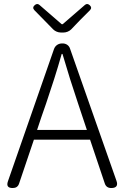

<svg xmlns="http://www.w3.org/2000/svg" viewBox="-20 -948 628 968"><path d="M202 -847 248 -800C258 -790 273 -784 287 -784H300C314 -784 329 -790 339 -800L384 -847L434 -897C442 -906 441 -914 432 -922C424 -929 416 -930 408 -923L296 -826H291L179 -923C171 -930 163 -929 155 -922C146 -914 145 -906 153 -897ZM452 -364 333 -703C328 -719 313 -729 296 -729H293C274 -729 258 -718 252 -700L20 -34C12 -11 20 0 44 0C60 0 71 -7 76 -22L151 -244H292H434L508 -24C513 -8 524 0 541 0C567 0 576 -13 567 -37ZM189 -359 212 -425C241 -511 266 -587 291 -676H295C321 -587 345 -511 374 -425L418 -293H292H167Z"/></svg>

Font: GenSenRounded2 TW L
Style: Regular
Weight: 300
Version: Version 2.100;PS 2.1;hotconv 16.6.51;makeotf.lib2.5.65220 DE